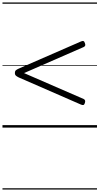

<svg xmlns="http://www.w3.org/2000/svg" viewBox="-20 -1030 803 1550"><path d="M633 -186 131 -405Q115 -413 107.5 -420Q100 -427 100 -440Q100 -455 107.5 -462Q115 -469 131 -476L633 -695Q646 -701 653.5 -698.5Q661 -696 665 -683Q670 -671 668 -663Q666 -655 655 -650L174 -440L655 -231Q665 -226 667 -218Q669 -210 665 -198Q661 -185 653.5 -182.5Q646 -180 633 -186ZM0 490H763V500H0ZM0 -20H763V0H0ZM0 -505H763V-500H0ZM0 -1010H763V-1000H0Z"/></svg>

Font: Playwrite NG Modern Guides
Style: Regular
Weight: 400
Designer: Veronika Burian, José Scaglione
Foundry: TypeTogether
Version: Version 1.003